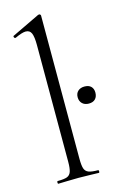

<svg xmlns="http://www.w3.org/2000/svg" viewBox="-113 -775 523 826"><g transform="rotate(-15 148.0 -362.5)"><path d="M41 -12Q70 -12 83 -17Q96 -22 101 -36.5Q106 -51 106 -81V-600Q106 -637 99 -653Q92 -669 74 -669Q58 -669 26 -654H24Q20 -654 18.5 -659Q17 -664 21 -665L144 -724Q146 -725 149 -725Q151 -725 153.5 -723Q156 -721 156 -718V-81Q156 -51 160.5 -37Q165 -23 178.5 -17.5Q192 -12 221 -12Q224 -12 224 -6Q224 0 221 0Q199 0 185 -1L131 -2L77 -1Q64 0 41 0Q38 0 38 -6Q38 -12 41 -12ZM217 -338Q217 -355 228 -365Q239 -375 257 -375Q276 -375 286 -365Q296 -355 296 -338Q296 -320 286 -309.5Q276 -299 257 -299Q239 -299 228 -309.5Q217 -320 217 -338Z"/></g></svg>

Font: Cormorant Infant Light
Style: Regular
Weight: 300
Designer: Christian Thalmann (Catharsis Fonts)
Version: Version 3.000